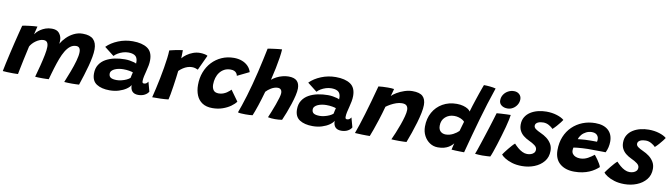

<svg xmlns="http://www.w3.org/2000/svg" viewBox="-39 -1339 6978 1995"><g transform="rotate(10 3450.0 -341.5)"><path d="M-2.5 4Q3.5 -28.5 14.5 -79Q25.5 -129.5 39.2 -188.8Q53 -248 67 -306.5Q81 -365 93.8 -414.8Q106.5 -464.5 114.5 -495Q127 -498 148.2 -501.2Q169.5 -504.5 193.2 -507.2Q217 -510 238.2 -511.8Q259.5 -513.5 272 -513.5Q270 -505.5 266.8 -493.2Q263.5 -481 260.5 -468.2Q257.5 -455.5 255 -445Q252.5 -434.5 251 -428.5Q257 -438 271.2 -453Q285.5 -468 307.8 -483Q330 -498 359.2 -508.2Q388.5 -518.5 424.5 -518.5Q475.5 -518.5 499.5 -491.5Q523.5 -464.5 528 -428.5Q529.5 -416 528.8 -402.8Q528 -389.5 526.5 -377Q547.5 -413.5 580.8 -446.8Q614 -480 657 -501.2Q700 -522.5 750 -522.5Q827 -522.5 862.2 -487Q897.5 -451.5 897.5 -383.5Q897.5 -347.5 889.2 -302.2Q881 -257 867.5 -206Q854 -155 837 -101.2Q820 -47.5 802.5 5.5Q784 6.5 764.2 7.2Q744.5 8 725.5 8Q705.5 8 685.5 7.2Q665.5 6.5 646 5Q669.5 -52.5 693.5 -115.5Q717.5 -178.5 733.2 -234.8Q749 -291 749 -328Q749 -385 704 -385Q669.5 -385 642.2 -364Q615 -343 592.8 -306Q570.5 -269 552.2 -220.2Q534 -171.5 517 -116Q508.5 -88 499.8 -57.5Q491 -27 482.5 4.5Q472 5 453.8 5.8Q435.5 6.5 415.5 6.5Q392 6.5 370 5.8Q348 5 339 3.5Q356.5 -58 372.5 -121.2Q388.5 -184.5 399 -237.8Q409.5 -291 409.5 -322.5Q409.5 -354.5 397.8 -370.8Q386 -387 359 -387Q339.5 -387 318.5 -378.5Q297.5 -370 278.2 -356.2Q259 -342.5 244.5 -326.2Q230 -310 222 -294.5Q204 -215 190 -149.2Q176 -83.5 168 -42.2Q160 -1 158.5 7Q153 7.5 135.5 8Q118 8.5 105 8.5Q73 8.5 42.2 7Q11.5 5.5 -2.5 4Z M1124 8.5Q1038.5 8.5 986.8 -24.8Q935 -58 935 -135.5Q935 -191 959.8 -229.5Q984.5 -268 1026.2 -291.5Q1068 -315 1120.2 -325.8Q1172.5 -336.5 1227 -336.5Q1253 -336.5 1278.2 -332.5Q1303.5 -328.5 1322.5 -323Q1341.5 -317.5 1348 -312.5Q1349 -321 1348.2 -336Q1347.5 -351 1343.5 -362Q1336.5 -387.5 1312.8 -400Q1289 -412.5 1249 -412.5Q1221 -412.5 1192.2 -403.5Q1163.5 -394.5 1140 -380.2Q1116.5 -366 1102.5 -350L1002 -428.5Q1048.5 -476 1121.8 -505.8Q1195 -535.5 1275.5 -535.5Q1373.5 -535.5 1429.5 -498.2Q1485.5 -461 1485.5 -372.5Q1485.5 -346.5 1480 -316Q1474.5 -285.5 1466.5 -256Q1458.5 -226 1452.2 -197.2Q1446 -168.5 1446 -146Q1446 -132 1450.8 -127.5Q1455.5 -123 1465 -123Q1478 -123 1488.5 -130.2Q1499 -137.5 1507 -150.5L1534.5 -50Q1522.5 -27 1493.5 -11.5Q1464.5 4 1425.5 4Q1384 4 1362.8 -18.5Q1341.5 -41 1341.5 -85.5Q1329 -62.5 1297.5 -41Q1266 -19.5 1221.5 -5.5Q1177 8.5 1124 8.5ZM1180 -109Q1203.5 -109 1230.2 -115.8Q1257 -122.5 1280.2 -133.2Q1303.5 -144 1317.5 -157Q1320.5 -172.5 1324 -189Q1327.5 -205.5 1331 -217Q1321 -221.5 1292 -226.8Q1263 -232 1229 -232Q1206.5 -232 1183.2 -228Q1160 -224 1140 -215.2Q1120 -206.5 1108 -193.2Q1096 -180 1096 -161.5Q1096 -134 1115.8 -121.5Q1135.5 -109 1180 -109Z M1800.5 -448Q1818 -470.5 1847 -491Q1876 -511.5 1911.2 -524.5Q1946.5 -537.5 1983.5 -537.5Q2007 -537.5 2031.5 -532.8Q2056 -528 2064.5 -521L1990.5 -362Q1981 -366.5 1965 -372Q1949 -377.5 1926.5 -377.5Q1903.5 -377.5 1879.8 -369.5Q1856 -361.5 1833.8 -347Q1811.5 -332.5 1792.5 -313.5Q1789.5 -284 1783.5 -239.5Q1777.5 -195 1770.5 -147.5Q1763.5 -100 1756.5 -61.2Q1749.5 -22.5 1744.5 -4.5Q1708.5 0 1662 1.5Q1615.5 3 1573.5 2.5Q1584 -40.5 1596.5 -94.2Q1609 -148 1620.5 -206Q1632 -264 1641.5 -320.2Q1651 -376.5 1657 -425Q1663 -473.5 1663.5 -507.5Q1689 -514.5 1718.8 -520.5Q1748.5 -526.5 1772 -530.2Q1795.5 -534 1802.5 -534.5Q1802.5 -517 1802 -489.8Q1801.5 -462.5 1800.5 -448Z M2453 -106Q2435 -80 2399.2 -54.5Q2363.5 -29 2314.8 -12Q2266 5 2208 5Q2143 5 2101.2 -22.5Q2059.5 -50 2039.8 -97.8Q2020 -145.5 2020 -207Q2020 -279.5 2043.5 -341.5Q2067 -403.5 2110.2 -449.8Q2153.5 -496 2212 -522Q2270.5 -548 2340.5 -548Q2387.5 -548 2425.8 -533.5Q2464 -519 2490 -492.5Q2516 -466 2526 -430.5L2401 -369.5Q2400.5 -373.5 2397.5 -382Q2394.5 -390.5 2386.8 -400Q2379 -409.5 2364.8 -416Q2350.5 -422.5 2326.5 -422.5Q2290 -422.5 2261.8 -407.8Q2233.5 -393 2213.8 -367.5Q2194 -342 2184 -308.5Q2174 -275 2174 -238.5Q2174 -203 2190.2 -179.8Q2206.5 -156.5 2247 -156.5Q2271 -156.5 2292.2 -164.2Q2313.5 -172 2330 -183Q2346.5 -194 2357.5 -204.2Q2368.5 -214.5 2372 -218.5Z M2633.5 5.5Q2621.5 7.5 2600.8 8.5Q2580 9.5 2557.5 9.5Q2531.5 9.5 2509.5 7.8Q2487.5 6 2478.5 2Q2490 -28 2506.2 -76.2Q2522.5 -124.5 2540.8 -184.5Q2559 -244.5 2576.5 -310.5Q2595 -378 2611.2 -448Q2627.5 -518 2641.8 -583.2Q2656 -648.5 2667 -702.5Q2671 -704 2690.5 -707Q2710 -710 2735.2 -713.2Q2760.5 -716.5 2783.2 -719Q2806 -721.5 2816.5 -721.5Q2814.5 -684 2806.8 -632.5Q2799 -581 2786.5 -519.5Q2774 -458 2757.5 -390.5Q2778.5 -409 2807.5 -424Q2836.5 -439 2869.2 -447.5Q2902 -456 2932.5 -456Q2993 -456 3021 -429Q3049 -402 3049 -349.5Q3049 -319.5 3038.8 -275.2Q3028.5 -231 3012.2 -181.2Q2996 -131.5 2977.8 -84.2Q2959.5 -37 2943.5 -1Q2925.5 2 2906.5 3.5Q2887.5 5 2868.5 5Q2827 5 2794.5 -2Q2805.5 -27.5 2821 -66Q2836.5 -104.5 2851.5 -145.8Q2866.5 -187 2876.5 -221.5Q2886.5 -256 2886.5 -274.5Q2886.5 -295 2875.5 -308Q2864.5 -321 2842 -321Q2824 -321 2806.2 -315Q2788.5 -309 2772.5 -299.5Q2756.5 -290 2743.2 -279Q2730 -268 2720.5 -257.5Q2709.5 -219 2698 -180.2Q2686.5 -141.5 2674.5 -106Q2662.5 -70.5 2652 -41.8Q2641.5 -13 2633.5 5.5Z M3266 8.5Q3180.5 8.5 3128.8 -24.8Q3077 -58 3077 -135.5Q3077 -191 3101.8 -229.5Q3126.5 -268 3168.2 -291.5Q3210 -315 3262.2 -325.8Q3314.5 -336.5 3369 -336.5Q3395 -336.5 3420.2 -332.5Q3445.5 -328.5 3464.5 -323Q3483.5 -317.5 3490 -312.5Q3491 -321 3490.2 -336Q3489.5 -351 3485.5 -362Q3478.5 -387.5 3454.8 -400Q3431 -412.5 3391 -412.5Q3363 -412.5 3334.2 -403.5Q3305.5 -394.5 3282 -380.2Q3258.5 -366 3244.5 -350L3144 -428.5Q3190.5 -476 3263.8 -505.8Q3337 -535.5 3417.5 -535.5Q3515.5 -535.5 3571.5 -498.2Q3627.5 -461 3627.5 -372.5Q3627.5 -346.5 3622 -316Q3616.5 -285.5 3608.5 -256Q3600.5 -226 3594.2 -197.2Q3588 -168.5 3588 -146Q3588 -132 3592.8 -127.5Q3597.5 -123 3607 -123Q3620 -123 3630.5 -130.2Q3641 -137.5 3649 -150.5L3676.5 -50Q3664.5 -27 3635.5 -11.5Q3606.5 4 3567.5 4Q3526 4 3504.8 -18.5Q3483.5 -41 3483.5 -85.5Q3471 -62.5 3439.5 -41Q3408 -19.5 3363.5 -5.5Q3319 8.5 3266 8.5ZM3322 -109Q3345.5 -109 3372.2 -115.8Q3399 -122.5 3422.2 -133.2Q3445.5 -144 3459.5 -157Q3462.5 -172.5 3466 -189Q3469.5 -205.5 3473 -217Q3463 -221.5 3434 -226.8Q3405 -232 3371 -232Q3348.5 -232 3325.2 -228Q3302 -224 3282 -215.2Q3262 -206.5 3250 -193.2Q3238 -180 3238 -161.5Q3238 -134 3257.8 -121.5Q3277.5 -109 3322 -109Z M3870 6.5Q3854.5 7 3832.5 6.8Q3810.5 6.5 3788 6Q3770 5.5 3746 4.2Q3722 3 3713 2.5Q3728.5 -39.5 3746 -92.5Q3763.5 -145.5 3782.8 -210Q3802 -274.5 3823.8 -351Q3845.5 -427.5 3869 -516.5Q3888.5 -519 3915.2 -520.5Q3942 -522 3968 -522Q3987 -522 4004 -521.2Q4021 -520.5 4033.5 -518Q4032.5 -513.5 4029 -499.2Q4025.5 -485 4020.8 -468.5Q4016 -452 4012.5 -440.5Q4030 -459.5 4065 -480.2Q4100 -501 4143.2 -515.5Q4186.5 -530 4227.5 -530Q4303.5 -530 4335.8 -499.2Q4368 -468.5 4368 -408Q4368 -372.5 4357.8 -322.5Q4347.5 -272.5 4330.8 -215.8Q4314 -159 4294.5 -102.5Q4275 -46 4256.5 1.5Q4246 2.5 4224.5 3.2Q4203 4 4178.5 4Q4153 4 4130.2 3.2Q4107.5 2.5 4097 1.5Q4111.5 -29.5 4130 -74.2Q4148.5 -119 4165.8 -167Q4183 -215 4194.2 -257.5Q4205.5 -300 4205.5 -326.5Q4205.5 -355 4191 -371Q4176.5 -387 4141.5 -387Q4112 -387 4081.8 -376.5Q4051.5 -366 4024.5 -351Q3997.5 -336 3977.5 -321Q3956 -242 3935.2 -178.2Q3914.5 -114.5 3898 -68Q3881.5 -21.5 3870 6.5Z M4731.5 -1.5Q4733 -8.5 4735.8 -21.5Q4738.5 -34.5 4742 -48.2Q4745.5 -62 4748 -70.5Q4741 -62 4728.8 -50.2Q4716.5 -38.5 4697.8 -27Q4679 -15.5 4651.2 -7.8Q4623.5 0 4586 0Q4539 0 4500.8 -25.2Q4462.5 -50.5 4440 -93.5Q4417.5 -136.5 4417.5 -190Q4417.5 -275 4454 -340.2Q4490.5 -405.5 4555.2 -442.5Q4620 -479.5 4703.5 -479.5Q4741 -479.5 4771.5 -471Q4802 -462.5 4821.8 -449.8Q4841.5 -437 4847.5 -424Q4855 -451.5 4866 -486Q4877 -520.5 4889 -556.5Q4901 -592.5 4912.2 -625.5Q4923.5 -658.5 4932.8 -683.8Q4942 -709 4946.5 -720.5Q4975.5 -720.5 5011 -717Q5046.5 -713.5 5072 -706.5Q5013 -534 4963.8 -360.5Q4914.5 -187 4864.5 3Q4852.5 3 4826.8 2.5Q4801 2 4774 1Q4747 0 4731.5 -1.5ZM4644 -146Q4665 -146 4684.8 -151.5Q4704.5 -157 4722.2 -166.2Q4740 -175.5 4754.5 -186.2Q4769 -197 4779.5 -207.5Q4782.5 -217.5 4786.5 -231.8Q4790.5 -246 4794.8 -260.5Q4799 -275 4802.8 -288Q4806.5 -301 4809 -309Q4801 -319.5 4784.2 -329.2Q4767.5 -339 4745.8 -345.2Q4724 -351.5 4700 -351.5Q4643.5 -351.5 4605.2 -317.2Q4567 -283 4567 -226Q4567 -186 4588.5 -166Q4610 -146 4644 -146Z M5140 -1Q5131 -0.5 5106.8 1.2Q5082.5 3 5056.5 3Q5037 3 5017.8 1.8Q4998.5 0.5 4979.5 -1.5Q4984.5 -12.5 4995 -42.8Q5005.5 -73 5019.5 -115.5Q5033.5 -158 5049.2 -206.2Q5065 -254.5 5080 -302Q5095 -349.5 5107.2 -389.8Q5119.5 -430 5127 -455.5Q5144.5 -457.5 5172.5 -459Q5200.5 -460.5 5228.5 -461.8Q5256.5 -463 5274.5 -463Q5273 -447 5265.5 -410.8Q5258 -374.5 5246.5 -332Q5234 -286.5 5219 -235.5Q5204 -184.5 5188.8 -136.8Q5173.5 -89 5160.8 -52.8Q5148 -16.5 5140 -1ZM5227.5 -523.5Q5190 -523.5 5165 -542.5Q5140 -561.5 5140 -593.5Q5140 -627.5 5157.5 -654.5Q5175 -681.5 5203.8 -697.2Q5232.5 -713 5266 -713Q5300.5 -713 5322.5 -692.5Q5344.5 -672 5344.5 -640.5Q5344.5 -609.5 5328.5 -582.8Q5312.5 -556 5286 -539.8Q5259.5 -523.5 5227.5 -523.5Z M5480.5 39.5Q5420 39.5 5373.8 25Q5327.5 10.5 5297.8 -8.8Q5268 -28 5257.5 -43Q5263 -52 5276.8 -70.5Q5290.5 -89 5308 -110.5Q5325.5 -132 5342.2 -150.5Q5359 -169 5370.5 -178Q5389 -157.5 5412 -137.8Q5435 -118 5460.8 -105.5Q5486.5 -93 5512 -93Q5533 -93 5552.2 -99.5Q5571.5 -106 5583.5 -119.5Q5595.5 -133 5595.5 -154Q5595.5 -178.5 5570.2 -197.5Q5545 -216.5 5507.5 -233.5Q5474 -249 5448.2 -269.8Q5422.5 -290.5 5408 -318.8Q5393.5 -347 5393.5 -383.5Q5393.5 -429 5413.8 -462.8Q5434 -496.5 5468.5 -518.5Q5503 -540.5 5546 -551.2Q5589 -562 5634.5 -562Q5694.5 -562 5745 -546.2Q5795.5 -530.5 5822 -507Q5816.5 -497.5 5801.2 -478Q5786 -458.5 5766.5 -436.2Q5747 -414 5726.5 -395.5Q5711 -413 5682.5 -429Q5654 -445 5623 -445Q5609.5 -445 5594.8 -442.8Q5580 -440.5 5567.2 -434.8Q5554.5 -429 5546.8 -419.5Q5539 -410 5539 -396.5Q5539 -378 5558.2 -363.5Q5577.5 -349 5615.5 -332Q5648 -318 5678 -295.5Q5708 -273 5727.2 -241.2Q5746.5 -209.5 5746.5 -167Q5746.5 -100.5 5708.8 -54.5Q5671 -8.5 5610.2 15.5Q5549.5 39.5 5480.5 39.5Z M6280.5 -90.5Q6262 -73.5 6237.5 -56.8Q6213 -40 6181.8 -26.8Q6150.5 -13.5 6111.5 -5.5Q6072.5 2.5 6026 2.5Q5930.5 2.5 5873.2 -46.5Q5816 -95.5 5816 -188.5Q5816 -267 5842 -330.2Q5868 -393.5 5914.5 -438.5Q5961 -483.5 6022.8 -508Q6084.5 -532.5 6156 -532.5Q6244.5 -532.5 6292.5 -489.5Q6340.5 -446.5 6340.5 -369.5Q6340.5 -340 6333.5 -309.5Q6326.5 -279 6313 -252.5Q6306.5 -253 6281.8 -253.2Q6257 -253.5 6225.8 -253.8Q6194.5 -254 6166.5 -254.2Q6138.5 -254.5 6125 -254.5Q6097 -254 6068 -252.2Q6039 -250.5 6014.8 -248Q5990.5 -245.5 5975.5 -243Q5971 -231 5971 -212.5Q5971 -191 5982.8 -175.5Q5994.5 -160 6015 -151.8Q6035.5 -143.5 6061.5 -143.5Q6084.5 -143.5 6104.8 -149.2Q6125 -155 6142.8 -164.5Q6160.5 -174 6176.2 -185.2Q6192 -196.5 6206.5 -207.5Q6209 -205 6219 -192.2Q6229 -179.5 6241.8 -161.5Q6254.5 -143.5 6265.5 -124.5Q6276.5 -105.5 6280.5 -90.5ZM6004.5 -336.5Q6016.5 -338 6035.5 -340Q6054.5 -342 6079.2 -343.5Q6104 -345 6132 -345Q6148.5 -345.5 6163.8 -345.2Q6179 -345 6190.5 -345Q6202 -345 6205.5 -344.5Q6207 -351 6207.8 -358.5Q6208.5 -366 6208.5 -373Q6208 -389.5 6200.2 -403.5Q6192.5 -417.5 6176.8 -426Q6161 -434.5 6137 -434.5Q6105 -434.5 6077 -420.5Q6049 -406.5 6030 -384Q6011 -361.5 6004.5 -336.5Z M6560.5 39.5Q6500 39.5 6453.8 25Q6407.5 10.5 6377.8 -8.8Q6348 -28 6337.5 -43Q6343 -52 6356.8 -70.5Q6370.5 -89 6388 -110.5Q6405.5 -132 6422.2 -150.5Q6439 -169 6450.5 -178Q6469 -157.5 6492 -137.8Q6515 -118 6540.8 -105.5Q6566.5 -93 6592 -93Q6613 -93 6632.2 -99.5Q6651.5 -106 6663.5 -119.5Q6675.5 -133 6675.5 -154Q6675.5 -178.5 6650.2 -197.5Q6625 -216.5 6587.5 -233.5Q6554 -249 6528.2 -269.8Q6502.5 -290.5 6488 -318.8Q6473.5 -347 6473.5 -383.5Q6473.5 -429 6493.8 -462.8Q6514 -496.5 6548.5 -518.5Q6583 -540.5 6626 -551.2Q6669 -562 6714.5 -562Q6774.5 -562 6825 -546.2Q6875.5 -530.5 6902 -507Q6896.5 -497.5 6881.2 -478Q6866 -458.5 6846.5 -436.2Q6827 -414 6806.5 -395.5Q6791 -413 6762.5 -429Q6734 -445 6703 -445Q6689.5 -445 6674.8 -442.8Q6660 -440.5 6647.2 -434.8Q6634.5 -429 6626.8 -419.5Q6619 -410 6619 -396.5Q6619 -378 6638.2 -363.5Q6657.5 -349 6695.5 -332Q6728 -318 6758 -295.5Q6788 -273 6807.2 -241.2Q6826.5 -209.5 6826.5 -167Q6826.5 -100.5 6788.8 -54.5Q6751 -8.5 6690.2 15.5Q6629.5 39.5 6560.5 39.5Z"/></g></svg>

Font: Grandstander Thin
Style: Bold Italic
Weight: 700
Italic angle: -15°
Version: Version 1.200